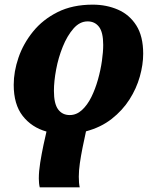

<svg xmlns="http://www.w3.org/2000/svg" viewBox="-20 -566 676 826"><path d="M151 240Q149 232 148 222Q147 212 147 202Q147 171 153 133.5Q159 96 167 58L180 0Q116 -18 77.5 -67.5Q39 -117 39 -201Q39 -258 59.5 -318Q80 -378 122 -430Q164 -482 228 -514Q292 -546 379 -546Q438 -546 487.5 -524.5Q537 -503 566.5 -456.5Q596 -410 596 -335Q596 -288 581.5 -236.5Q567 -185 537 -138Q507 -91 460.5 -54.5Q414 -18 350 -1L335 70Q328 105 323.5 136.5Q319 168 319 194Q319 223 323 240ZM280 -71Q309 -71 332.5 -92.5Q356 -114 373 -148.5Q390 -183 401.5 -224Q413 -265 418.5 -304Q424 -343 424 -373Q424 -427 406 -450.5Q388 -474 357 -474Q323 -474 296 -443Q269 -412 250 -365Q231 -318 221.5 -267Q212 -216 212 -175Q212 -120 230 -95.5Q248 -71 280 -71Z"/></svg>

Font: Noto Serif ExtraBold
Style: Italic
Weight: 800
Italic angle: -12°
Designer: Monotype Design Team
Foundry: Monotype Imaging Inc.
Version: Version 2.013